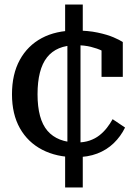

<svg xmlns="http://www.w3.org/2000/svg" viewBox="-20 -683 600 849"><path d="M321 -53Q352 -53 376.5 -61.5Q401 -70 419.5 -84.5Q438 -99 452.5 -117.5Q467 -136 478 -156L533 -119Q514 -80 483 -50Q452 -20 410 -4Q368 12 314 12Q230 12 166.5 -21Q103 -54 68 -116Q33 -178 33 -266Q33 -355 67.5 -418Q102 -481 164.5 -514.5Q227 -548 314 -548Q369 -548 411.5 -539Q454 -530 482 -518Q510 -506 523 -497V-343H429V-479Q442 -478 450.5 -473Q459 -468 463 -461Q467 -454 468 -447Q469 -440 467 -437Q453 -448 431.5 -458.5Q410 -469 381.5 -476Q353 -483 318 -483Q273 -483 241 -469.5Q209 -456 188 -429.5Q167 -403 156.5 -362Q146 -321 146 -266Q146 -211 157 -170.5Q168 -130 190 -104.5Q212 -79 245 -66Q278 -53 321 -53ZM268 -663H346V-523L336 -504V-34L346 -21V146H268V-14L278 -31V-502L268 -514Z"/></svg>

Font: Roboto Serif 20pt Medium
Style: Regular
Weight: 500
Version: Version 1.008